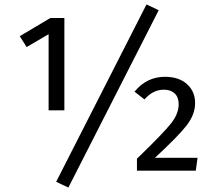

<svg xmlns="http://www.w3.org/2000/svg" viewBox="-20 -769 968 865"><path d="M640 -749 695 -723 288 76 233 50ZM270 -688V-272H199V-615L100 -557L69 -606L207 -688ZM723 -423Q786 -423 822.5 -390Q859 -357 859 -305Q859 -254 822 -205.5Q785 -157 678 -58H870L862 0H597V-54Q717 -170 751 -213.5Q785 -257 785 -299Q785 -331 767 -348Q749 -365 718 -365Q669 -365 631 -321L586 -356Q641 -423 723 -423Z"/></svg>

Font: FiraGO Book
Style: Regular
Weight: 350
Designer: bBox Type
Foundry: bBox Type GmbH
Version: Version 1.001;PS 001.001;hotconv 1.0.88;makeotf.lib2.5.64775